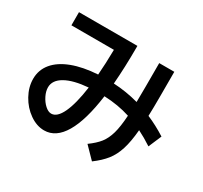

<svg xmlns="http://www.w3.org/2000/svg" viewBox="-152 -927 1242 1173"><g transform="rotate(30 469.0 -340.0)"><path d="M53.7 -222.7Q53.7 -285.6 93 -333Q132.3 -380.4 206.8 -408.7Q281.2 -437 384.8 -443.4Q391.1 -521 392.6 -622.1H92.8V-714.8H504.9V-705.1Q504.9 -563.5 495.1 -443.8Q584 -439.5 671.9 -415.5Q672.9 -481 672.9 -524.4V-690.4H779.3V-519.5Q779.3 -434.6 777.3 -378.4Q842.8 -350.6 909.2 -308.6L870.1 -216.8Q818.8 -250.5 771.5 -273.9Q764.2 -189.5 746.8 -134.8Q729.5 -80.1 699 -41.5Q668.5 -2.9 617.2 35.2L540 -43.9Q585.4 -76.7 610.6 -108.6Q635.7 -140.6 649.4 -188.7Q663.1 -236.8 668 -316.4Q583.5 -343.8 484.4 -347.7Q460 -167 405.5 -74.7Q351.1 17.6 268.6 17.6Q215.8 17.6 165.8 -17.6Q115.7 -52.7 84.7 -108.6Q53.7 -164.6 53.7 -222.7ZM254.9 -92.8Q295.9 -92.8 326.7 -158.2Q357.4 -223.6 374.5 -345.7Q271 -337.4 214.6 -305.4Q158.2 -273.4 158.2 -222.7Q158.2 -195.3 173.3 -164.6Q188.5 -133.8 211.2 -113.3Q233.9 -92.8 254.9 -92.8Z"/></g></svg>

Font: Pretendard JP SemiBold
Style: Regular
Weight: 600
Designer: Base glyphs from Inter by Rasmus Andersson; Hangeul glyphs from Noto Sans CJK(Source Han Sans) by Jang Soo-young and Kan
Foundry: Kil Hyung-jin
Version: Version 1.309